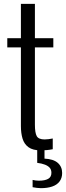

<svg xmlns="http://www.w3.org/2000/svg" viewBox="-20 -777 344 1001"><path d="M193 7Q151 7 128.5 -9.5Q106 -26 97.5 -54.5Q89 -83 89 -120V-530H18V-578H89V-757H162V-578H258V-530H162V-127Q162 -85 171.5 -67.5Q181 -50 213 -50Q222 -50 233.5 -51.5Q245 -53 255 -55V1Q240 4 224 5.5Q208 7 193 7ZM193 204Q183 204 172 202.5Q161 201 150 199V161Q158 163 166.5 164Q175 165 183 165Q214 165 231 155.5Q248 146 248 124Q248 108 239.5 98Q231 88 214.5 81.5Q198 75 174 72V0H212V50Q258 52 281 72Q304 92 304 125Q304 151 290.5 169Q277 187 252 195.5Q227 204 193 204Z"/></svg>

Font: Oswald Light
Style: Regular
Weight: 300
Designer: Vernon Adams
Foundry: Vernon Adams
Version: Version 4.103;gftools[0.9.33.dev8+g029e19f]